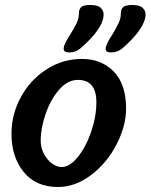

<svg xmlns="http://www.w3.org/2000/svg" viewBox="-20 -728 603 769"><path d="M235 -532Q235 -542 240.5 -553.5Q246 -565 260 -588Q278 -616 287 -635.5Q296 -655 296 -674Q296 -690 304.5 -699Q313 -708 342 -708Q372 -708 383.5 -696.5Q395 -685 395 -671Q395 -641 370 -606Q345 -571 303 -535Q284 -518 258 -518Q235 -518 235 -532ZM403 -532Q403 -549 429 -588Q447 -618 455.5 -636.5Q464 -655 464 -674Q464 -690 472.5 -699Q481 -708 510 -708Q540 -708 551.5 -696.5Q563 -685 563 -671Q563 -616 471 -535Q451 -518 425 -518Q403 -518 403 -532ZM26 -192Q26 -270 63.5 -339Q101 -408 166 -450Q231 -492 309 -492Q386 -492 435.5 -441.5Q485 -391 485 -293Q485 -224 447 -150Q409 -76 345.5 -27.5Q282 21 212 21Q124 21 75 -39Q26 -99 26 -192ZM366 -319Q366 -408 292 -408Q251 -408 217 -369Q183 -330 163 -272.5Q143 -215 143 -165Q143 -136 156 -111.5Q169 -87 188.5 -73Q208 -59 227 -59Q259 -59 291.5 -99Q324 -139 345 -200Q366 -261 366 -319Z"/></svg>

Font: Sriracha
Style: Regular
Weight: 400
Designer: Suppakit Chalermlarp
Version: Version 1.002g